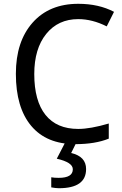

<svg xmlns="http://www.w3.org/2000/svg" viewBox="-20 -744 640 1004"><path d="M548.8 -98.1V-19Q477.5 9.8 374 9.8Q223.1 9.8 143.1 -85.9Q63 -181.6 63 -357.9Q63 -526.9 150.4 -625.5Q237.8 -724.1 389.2 -724.1Q496.6 -724.1 576.2 -682.1L538.1 -606Q462.9 -644 389.2 -644Q284.2 -644 221.7 -566.7Q159.2 -489.3 159.2 -356.9Q159.2 -216.8 217.8 -143.3Q276.4 -69.8 389.2 -69.8Q452.6 -69.8 548.8 -98.1ZM248 235.8V183.1Q264.2 186 287.1 186Q360.8 186 360.8 141.1Q360.8 105 276.9 85.9L321.3 0H379.9L352.1 56.2Q430.2 74.2 430.2 140.1Q430.2 240.2 288.1 240.2Q271.5 240.2 248 235.8Z"/></svg>

Font: Apple Sans Adjectives
Style: Regular
Weight: 400
Monospace: yes
Foundry: Apple Sans Adjectives
Version: Version 0.01